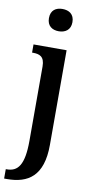

<svg xmlns="http://www.w3.org/2000/svg" viewBox="-120 -804 521 1086"><g transform="rotate(10 140.5 -261.0)"><path d="M147 -634C184 -634 215 -653 215 -698C215 -744 184 -762 147 -762C110 -762 80 -744 80 -698C80 -653 110 -634 147 -634ZM-12 240H4C125 240 210 187 210 8V-536H20V-489H25C62 -489 92 -480 92 -422V5C92 144 57 186 -6 186H-12Z"/></g></svg>

Font: Noto Serif Armenian Condensed SemiBold
Style: Regular
Weight: 600
Width: 3
Designer: Monotype Design Team
Foundry: Monotype Imaging Inc.
Version: Version 2.008